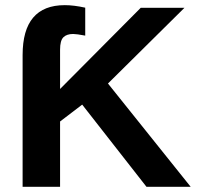

<svg xmlns="http://www.w3.org/2000/svg" viewBox="-20 -718 762 738"><path d="M543 0 295.9 -315.9 210.9 -251V0H66.9V-506.3Q66.9 -698.2 229 -698.2Q263.7 -698.2 307.6 -688.5V-581.1Q274.4 -587.4 261.2 -587.4Q236.3 -587.4 223.6 -574.7Q210.9 -562 210.9 -526.9V-376L521 -688H689L395 -397L712.9 0Z"/></svg>

Font: Liberation Sans
Style: Bold
Weight: 700
Designer: Steve Matteson
Foundry: Ascender Corporation
Version: Version 2.1.5